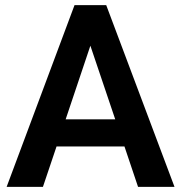

<svg xmlns="http://www.w3.org/2000/svg" viewBox="-20 -731 707 751"><path d="M520 0 466.8 -158.2H201.2L147.9 0H5.9L271.5 -710.9H395.5L662.6 0ZM236.8 -264.2H430.7L333.5 -552.2Z"/></svg>

Font: Vazirmatn FD SemiBold
Style: Regular
Weight: 600
Designer: Saber Rastikerdar
Foundry: Saber Rastikerdar
Version: Version 33.001